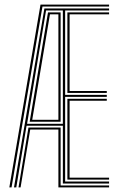

<svg xmlns="http://www.w3.org/2000/svg" viewBox="-20 -820 530 840"><path d="M20.8 0 157.2 -800H457.2V-791.5H165.8L30.5 0ZM41.2 0 174.2 -783H457.2V-774.2H265V-405H447.2V-396.2H265V-25.8H457.2V-17H255V-270H96.2L51.2 0ZM61 0 104.5 -262H245.2V-8.5H457.2V0H235.5V-253.2H112.2L70 0ZM98.5 -278.5H255V-774.2H181.5ZM109.8 -287.5 190 -765.8H245.2V-287.5ZM121 -296H235.5V-757.2H198.5ZM274.8 -413.5V-765.8H457.2V-757.2H284.5V-422H447.2V-413.5ZM274.8 -34.2V-387.8H447.2V-379.2H284.5V-42.8H457.2V-34.2Z"/></svg>

Font: Big Shoulders Inline Text ExtraLight
Style: Regular
Weight: 250
Version: Version 2.002